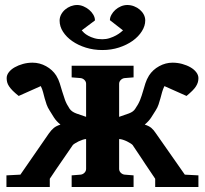

<svg xmlns="http://www.w3.org/2000/svg" viewBox="-20 -752 825 772"><path d="M604 0V-33.2Q599.6 -39.6 593.5 -48.8Q587.4 -58.1 580.1 -68.8Q572.8 -79.6 564.9 -91.3Q557.1 -103 549.8 -114.3Q532.2 -140.6 513.2 -168.9Q511.2 -171.4 504.9 -175.5Q498.5 -179.7 490.5 -183.6Q482.4 -187.5 473.9 -190.2Q465.3 -192.9 459 -192.9V-73.2Q459 -64 465.6 -57.4Q472.2 -50.8 481 -49.8L517.1 -46.9V0H268.1V-46.9L304.2 -49.8Q313 -50.8 319.6 -57.4Q326.2 -64 326.2 -73.2V-192.9Q320.8 -192.9 312.5 -190.2Q304.2 -187.5 296.1 -183.6Q288.1 -179.7 281.5 -175.5Q274.9 -171.4 272.9 -168.9Q253.4 -140.6 235.4 -114.3Q227.5 -103 219.5 -91.3Q211.4 -79.6 204.1 -68.8Q196.8 -58.1 190.7 -48.8Q184.6 -39.6 180.2 -33.2V0H5.9V-46.9L62 -49.8L176.8 -215.8Q186.5 -229.5 196.3 -237.5Q206.1 -245.6 223.1 -251Q206.1 -265.1 197 -279.5Q188 -293.9 179.2 -308.1Q171.9 -319.3 167.5 -331.5Q163.1 -343.8 159.7 -356.4Q156.2 -369.1 153.1 -381.6Q149.9 -394 144 -405.8L55.2 -366.2Q40.5 -377.9 31.2 -387.2Q22 -396.5 16.4 -405Q10.7 -413.6 8.8 -421.4Q6.8 -429.2 6.8 -438Q6.8 -450.2 15.6 -461.7Q24.4 -473.1 39.1 -481.4Q53.7 -489.7 72.3 -494.9Q90.8 -500 110.8 -500Q139.6 -500 165.3 -485.8Q190.9 -471.7 206.1 -448.2Q215.3 -433.1 220.2 -417.2Q225.1 -401.4 230 -384.8Q234.9 -368.2 241.2 -350.6Q247.6 -333 259.8 -314.9Q268.1 -302.7 286.4 -295.9Q304.7 -289.1 326.2 -282.2V-415Q326.2 -423.8 319.6 -430.4Q313 -437 304.2 -438L268.1 -440.9V-487.8H517.1V-440.9L481 -438Q472.2 -437 465.6 -430.4Q459 -423.8 459 -415V-282.2Q480 -289.1 498.3 -295.9Q516.6 -302.7 523.9 -314.9Q536.6 -333 543.5 -350.6Q550.3 -368.2 554.9 -384.8Q559.6 -401.4 564.7 -417.2Q569.8 -433.1 579.1 -448.2Q594.2 -471.7 619.9 -485.8Q645.5 -500 673.8 -500Q693.8 -500 712.6 -494.9Q731.4 -489.7 745.8 -481.4Q760.3 -473.1 769 -461.7Q777.8 -450.2 777.8 -438Q777.8 -429.2 775.6 -421.4Q773.4 -413.6 768.1 -405Q762.7 -396.5 753.4 -387.2Q744.1 -377.9 730 -366.2L641.1 -405.8Q635.3 -394 631.8 -381.6Q628.4 -369.1 625 -356.4Q621.6 -343.8 617.4 -331.5Q613.3 -319.3 606 -308.1Q597.2 -293.9 587.9 -279.5Q578.6 -265.1 562 -251Q579.1 -245.6 588.6 -237.5Q598.1 -229.5 606.9 -215.8L723.1 -49.8L777.8 -46.9V0ZM564 -669.9Q564 -647.9 550.5 -626.5Q537.1 -605 513.7 -588.1Q490.2 -571.3 458.7 -561Q427.2 -550.8 391.6 -550.8Q356.4 -550.8 325.2 -560.5Q293.9 -570.3 270.5 -586.7Q247.1 -603 233.4 -624.3Q219.7 -645.5 219.7 -668.9Q219.7 -682.1 225.8 -693.6Q231.9 -705.1 241.9 -713.6Q252 -722.2 264.6 -727.1Q277.3 -731.9 290.5 -731.9Q302.7 -731.9 315.4 -726.6Q328.1 -721.2 338.4 -712.6Q348.6 -704.1 355.2 -692.9Q361.8 -681.6 361.8 -669.9L308.6 -629.9Q311.5 -626 318.1 -619.9Q324.7 -613.8 335 -608.2Q345.2 -602.5 359.1 -598.4Q373 -594.2 391.6 -594.2Q407.2 -594.2 421.4 -598.9Q435.5 -603.5 446.5 -609.6Q457.5 -615.7 464.8 -621.6Q472.2 -627.4 474.6 -629.9L421.9 -670.9Q421.9 -681.6 428 -692.6Q434.1 -703.6 443.8 -712.4Q453.6 -721.2 466.3 -726.6Q479 -731.9 491.7 -731.9Q505.9 -731.9 519 -726.8Q532.2 -721.7 542.2 -713.1Q552.2 -704.6 558.1 -693.4Q564 -682.1 564 -669.9Z"/></svg>

Font: Charis SIL CyrE
Style: Bold
Weight: 700
Foundry: SIL International
Version: Version 5.000